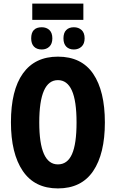

<svg xmlns="http://www.w3.org/2000/svg" viewBox="-20 -1041 646 1071"><path d="M445 -1021V-930H160V-1021ZM213 -889Q239 -889 255.5 -873.5Q272 -858 272 -827Q272 -797 255.5 -781Q239 -765 213 -765Q185 -765 169.5 -781Q154 -797 154 -827Q154 -889 213 -889ZM392 -889Q418 -889 435 -873.5Q452 -858 452 -827Q452 -797 435 -781Q418 -765 392 -765Q365 -765 349.5 -781Q334 -797 334 -827Q334 -858 349.5 -873.5Q365 -889 392 -889ZM565 -358Q565 -183 499.5 -86.5Q434 10 303 10Q173 10 107 -87.5Q41 -185 41 -359Q41 -538 108 -631.5Q175 -725 303 -725Q435 -725 500 -629Q565 -533 565 -358ZM199 -358Q199 -124 303 -124Q356 -124 381.5 -181Q407 -238 407 -358Q407 -478 381 -536Q355 -594 303 -594Q199 -594 199 -358Z"/></svg>

Font: Noto Sans ExtraCondensed ExtraBold
Style: Regular
Weight: 800
Width: 2
Designer: Monotype Design Team
Foundry: Monotype Imaging Inc.
Version: Version 2.013; ttfautohint (v1.8.4.7-5d5b)